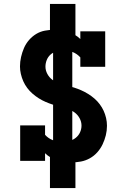

<svg xmlns="http://www.w3.org/2000/svg" viewBox="-20 -858 640 980"><path d="M344 -29Q326 -29 308 -31Q290 -33 272.5 -39Q255 -45 239 -54Q223 -63 210 -76V-37H83V-218H210V-170Q218 -161 228 -154Q238 -147 250 -142.5Q262 -138 274 -136.5Q286 -135 299 -135Q317 -135 334.5 -139Q352 -143 366.5 -154.5Q381 -166 388.5 -182.5Q396 -199 396 -217Q396 -237 386 -255Q376 -273 360 -284.5Q344 -296 325 -302Q306 -308 287 -313Q268 -318 249.5 -324Q231 -330 212.5 -338Q194 -346 177.5 -356.5Q161 -367 146 -380Q131 -393 119 -409Q107 -425 99 -443Q91 -461 86.5 -480.5Q82 -500 82 -519Q82 -543 87.5 -567Q93 -591 102.5 -613Q112 -635 128 -653.5Q144 -672 164.5 -684.5Q185 -697 209 -701.5Q233 -706 257 -706Q293 -706 328.5 -695Q364 -684 390 -659V-698H517V-517H390V-565Q382 -574 372 -581Q362 -588 350.5 -592.5Q339 -597 326.5 -598.5Q314 -600 302 -600Q285 -600 268 -595.5Q251 -591 238 -579.5Q225 -568 218.5 -551.5Q212 -535 212 -518Q212 -499 221.5 -481Q231 -463 247 -451Q263 -439 282 -433Q301 -427 320 -422Q339 -417 358 -411Q377 -405 395 -397Q413 -389 430 -378.5Q447 -368 462 -355Q477 -342 489 -326Q501 -310 509 -292.5Q517 -275 521.5 -255.5Q526 -236 526 -216Q526 -191 520 -167Q514 -143 503.5 -121Q493 -99 476.5 -80.5Q460 -62 438.5 -50Q417 -38 393 -33.5Q369 -29 344 -29ZM235 102V-97H251V-638H235V-838H365V-638H349V-97H365V102Z"/></svg>

Font: Iosevka Curly Slab HvEx
Style: Regular
Weight: 900
Width: 7
Monospace: yes
Designer: Belleve Invis
Foundry: Belleve Invis
Version: Version 11.1.0; ttfautohint (v1.8.3)